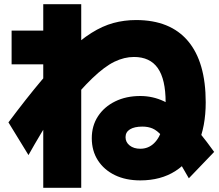

<svg xmlns="http://www.w3.org/2000/svg" viewBox="-20 -815 1040 910"><path d="M645 40Q576 40 524.5 15Q473 -10 444 -55Q415 -100 415 -160Q415 -219 444.5 -264Q474 -309 526 -334.5Q578 -360 645 -360Q704 -360 757 -335Q810 -310 867 -252Q924 -194 995 -95L875 30Q830 -49 800 -97.5Q770 -146 747 -171.5Q724 -197 703 -206Q682 -215 655 -215Q617 -215 596 -202Q575 -189 575 -165Q575 -141 594.5 -125.5Q614 -110 645 -110Q683 -110 710 -136Q737 -162 751 -211Q765 -260 765 -330Q765 -439 728 -492Q691 -545 615 -545Q569 -545 522.5 -522.5Q476 -500 418 -444.5Q360 -389 280 -290L235 -280Q204 -232 173.5 -181Q143 -130 115 -80L20 -235Q106 -350 175.5 -432.5Q245 -515 303 -570.5Q361 -626 413.5 -659Q466 -692 517.5 -706Q569 -720 625 -720Q787 -720 871 -620.5Q955 -521 955 -330Q955 -215 918 -132Q881 -49 811.5 -4.5Q742 40 645 40ZM185 75V-510H35V-670H185V-795H365V75Z"/></svg>

Font: M PLUS 1 Black
Style: Regular
Weight: 900
Designer: Coji Morishita
Foundry: UNDERFOREST DESIGN
Version: Version 1.001